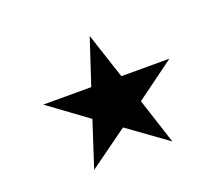

<svg xmlns="http://www.w3.org/2000/svg" viewBox="-103 -948 1053 908"><g transform="rotate(-20 423.5 -494.5)"><path d="M302.2 -422.9 227.5 -193.4 424.3 -335.4 621.1 -193.4 546.4 -422.9 741.7 -565.9H500L424.3 -795.9L348.6 -565.9H106.9Z"/></g></svg>

Font: Sahel
Style: Regular
Weight: 400
Foundry: Saber Rastikerdar (saber.rastikerdar@gmail.com)
Version: Version 3.4.0